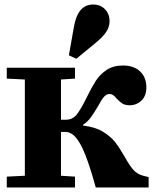

<svg xmlns="http://www.w3.org/2000/svg" viewBox="-20 -830 680 850"><path d="M90 -52V-478L10 -482V-530H312V-482L250 -478V-300H272Q302 -300 320.5 -324Q339 -348 364 -399Q386 -444 404 -472Q422 -500 451.5 -520Q481 -540 524 -540Q573 -540 600.5 -513.5Q628 -487 628 -444Q628 -405 606 -384.5Q584 -364 554 -364Q534 -364 521.5 -372Q509 -380 496 -394Q480 -414 466 -414Q451 -414 440 -401Q429 -388 414 -360Q397 -331 383 -311.5Q369 -292 348 -278V-274Q401 -268 435.5 -247Q470 -226 489.5 -201Q509 -176 532 -136Q553 -98 570 -78.5Q587 -59 614 -52L638 -46V0H404Q379 -90 358.5 -142.5Q338 -195 316.5 -220.5Q295 -246 268 -246H250V-52L312 -48V0H10V-48ZM318 -570 285 -585 307 -710Q324 -810 392 -810Q425 -810 445 -789Q465 -768 465 -736Q465 -711 450 -688.5Q435 -666 402 -639Z"/></svg>

Font: Minipax
Style: Bold
Weight: 700
Designer: Raphaël Ronot, Igor Stepanchenko (Cyrillic)
Foundry: steppetype
Version: Version 1.002